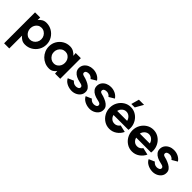

<svg xmlns="http://www.w3.org/2000/svg" viewBox="167 -1871 3292 3292"><g transform="rotate(45 1813.0 -225.0)"><path d="M185 250H60V-500H185V-438.5Q209 -471.5 244.5 -492.2Q280 -513 327.5 -513Q400 -513 459.8 -477.5Q519.5 -442 555 -382.2Q590.5 -322.5 590.5 -250Q590.5 -177 555 -117Q519.5 -57 459.8 -21.5Q400 14 327.5 14Q280 14 244.5 -6.8Q209 -27.5 185 -60.5ZM325.5 -393Q288 -393 258.8 -373.8Q229.5 -354.5 212.5 -322Q195.5 -289.5 195.5 -250Q195.5 -210.5 212.2 -178Q229 -145.5 258.5 -126.2Q288 -107 325.5 -107Q363.5 -107 394.5 -126Q425.5 -145 444.2 -177.5Q463 -210 463 -250Q463 -289 444.5 -321.5Q426 -354 394.8 -373.5Q363.5 -393 325.5 -393Z M1045.5 -500H1170.5V0H1045L1039.5 -60Q1019 -27 985.8 -7Q952.5 13 908 13Q852 13 803.5 -7.8Q755 -28.5 718.2 -65.5Q681.5 -102.5 660.8 -151.2Q640 -200 640 -255.5Q640 -327 674.5 -385.8Q709 -444.5 767.2 -479.2Q825.5 -514 897 -514Q946 -514 984.8 -492.2Q1023.5 -470.5 1051 -437.5ZM904.5 -107Q942.5 -107 972.2 -126.2Q1002 -145.5 1018.8 -178Q1035.5 -210.5 1035.5 -250Q1035.5 -290 1018.5 -322.5Q1001.5 -355 972 -374Q942.5 -393 904.5 -393Q866.5 -393 835.5 -373.8Q804.5 -354.5 786.2 -322Q768 -289.5 768 -250Q768 -210 786.8 -177.8Q805.5 -145.5 836.5 -126.2Q867.5 -107 904.5 -107Z M1437.5 9Q1378.5 5 1328 -22.5Q1277.5 -50 1255 -98L1360.5 -143.5Q1369.5 -128 1393.8 -112.2Q1418 -96.5 1451 -96.5Q1478.5 -96.5 1501.2 -108.2Q1524 -120 1524 -145Q1524 -163 1511.2 -173Q1498.5 -183 1480 -188Q1461.5 -193 1444 -197Q1396.5 -206.5 1355.8 -226.5Q1315 -246.5 1290 -278.8Q1265 -311 1265 -356Q1265 -405.5 1291.2 -441.8Q1317.5 -478 1360 -497.5Q1402.5 -517 1451.5 -517Q1511 -517 1560.8 -492.2Q1610.5 -467.5 1639.5 -423L1541 -364.5Q1530.5 -381.5 1508.8 -395Q1487 -408.5 1462 -410.5Q1428.5 -412 1405.2 -400Q1382 -388 1382 -359Q1382 -340.5 1396.8 -331.5Q1411.5 -322.5 1432.5 -317.8Q1453.5 -313 1472 -307Q1516 -292.5 1554.5 -271.5Q1593 -250.5 1616.8 -219.8Q1640.5 -189 1639 -146.5Q1639 -98 1610.2 -61.5Q1581.5 -25 1535.2 -6Q1489 13 1437.5 9Z M1872 9Q1813 5 1762.5 -22.5Q1712 -50 1689.5 -98L1795 -143.5Q1804 -128 1828.2 -112.2Q1852.5 -96.5 1885.5 -96.5Q1913 -96.5 1935.8 -108.2Q1958.5 -120 1958.5 -145Q1958.5 -163 1945.8 -173Q1933 -183 1914.5 -188Q1896 -193 1878.5 -197Q1831 -206.5 1790.2 -226.5Q1749.5 -246.5 1724.5 -278.8Q1699.5 -311 1699.5 -356Q1699.5 -405.5 1725.8 -441.8Q1752 -478 1794.5 -497.5Q1837 -517 1886 -517Q1945.5 -517 1995.2 -492.2Q2045 -467.5 2074 -423L1975.5 -364.5Q1965 -381.5 1943.2 -395Q1921.5 -408.5 1896.5 -410.5Q1863 -412 1839.8 -400Q1816.5 -388 1816.5 -359Q1816.5 -340.5 1831.2 -331.5Q1846 -322.5 1867 -317.8Q1888 -313 1906.5 -307Q1950.5 -292.5 1989 -271.5Q2027.5 -250.5 2051.2 -219.8Q2075 -189 2073.5 -146.5Q2073.5 -98 2044.8 -61.5Q2016 -25 1969.8 -6Q1923.5 13 1872 9Z M2371 13Q2302 13 2245.2 -22.5Q2188.5 -58 2154.8 -117.8Q2121 -177.5 2121 -250.5Q2121 -323 2154.8 -383Q2188.5 -443 2245.2 -478.5Q2302 -514 2371 -514Q2429.5 -514 2478.2 -489Q2527 -464 2561.2 -421Q2595.5 -378 2610.8 -323Q2626 -268 2617 -207.5H2255.5Q2265 -167 2295.2 -139.8Q2325.5 -112.5 2371 -112Q2401.5 -111.5 2427.2 -126.5Q2453 -141.5 2470 -167.5L2597.5 -138Q2567 -71.5 2506.5 -29.2Q2446 13 2371 13ZM2251 -301H2491.5Q2482 -345 2448.5 -375Q2415 -405 2371 -405Q2327 -405 2293.8 -375.2Q2260.5 -345.5 2251 -301ZM2338 -556.5 2378 -700.5H2503L2421.5 -556.5Z M2920.5 13Q2851.5 13 2794.8 -22.5Q2738 -58 2704.2 -117.8Q2670.5 -177.5 2670.5 -250.5Q2670.5 -323 2704.2 -383Q2738 -443 2794.8 -478.5Q2851.5 -514 2920.5 -514Q2979 -514 3027.8 -489Q3076.5 -464 3110.8 -421Q3145 -378 3160.2 -323Q3175.5 -268 3166.5 -207.5H2805Q2814.5 -167 2844.8 -139.8Q2875 -112.5 2920.5 -112Q2951 -111.5 2976.8 -126.5Q3002.5 -141.5 3019.5 -167.5L3147 -138Q3116.5 -71.5 3056 -29.2Q2995.5 13 2920.5 13ZM2800.5 -301H3041Q3031.5 -345 2998 -375Q2964.5 -405 2920.5 -405Q2876.5 -405 2843.2 -375.2Q2810 -345.5 2800.5 -301Z M3399.5 9Q3340.5 5 3290 -22.5Q3239.5 -50 3217 -98L3322.5 -143.5Q3331.5 -128 3355.8 -112.2Q3380 -96.5 3413 -96.5Q3440.5 -96.5 3463.2 -108.2Q3486 -120 3486 -145Q3486 -163 3473.2 -173Q3460.5 -183 3442 -188Q3423.5 -193 3406 -197Q3358.5 -206.5 3317.8 -226.5Q3277 -246.5 3252 -278.8Q3227 -311 3227 -356Q3227 -405.5 3253.2 -441.8Q3279.5 -478 3322 -497.5Q3364.5 -517 3413.5 -517Q3473 -517 3522.8 -492.2Q3572.5 -467.5 3601.5 -423L3503 -364.5Q3492.5 -381.5 3470.8 -395Q3449 -408.5 3424 -410.5Q3390.5 -412 3367.2 -400Q3344 -388 3344 -359Q3344 -340.5 3358.8 -331.5Q3373.5 -322.5 3394.5 -317.8Q3415.5 -313 3434 -307Q3478 -292.5 3516.5 -271.5Q3555 -250.5 3578.8 -219.8Q3602.5 -189 3601 -146.5Q3601 -98 3572.2 -61.5Q3543.5 -25 3497.2 -6Q3451 13 3399.5 9Z"/></g></svg>

Font: Urbanist
Style: Bold
Weight: 700
Designer: Corey Hu
Foundry: Corey Hu
Version: Version 1.330; ttfautohint (v1.8.4.7-5d5b)